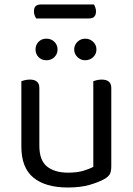

<svg xmlns="http://www.w3.org/2000/svg" viewBox="-20 -821 590 854"><path d="M141 -739Q137 -745 134 -753Q131 -761 131 -770Q131 -787 139 -794Q147 -801 161 -801H398Q401 -796 404 -787.5Q407 -779 407 -771Q407 -739 377 -739ZM75 -460Q80 -462 90.5 -464.5Q101 -467 113 -467Q155 -467 155 -430V-173Q155 -108 189 -80.5Q223 -53 283 -53Q323 -53 351 -61.5Q379 -70 395 -79V-460Q400 -462 410.5 -464.5Q421 -467 432 -467Q475 -467 475 -430V-82Q475 -61 469.5 -48.5Q464 -36 443 -24Q420 -11 379.5 1Q339 13 282 13Q182 13 128.5 -31Q75 -75 75 -169ZM236 -601Q236 -581 222 -567Q208 -553 186 -553Q165 -553 151.5 -567Q138 -581 138 -601Q138 -621 151.5 -635Q165 -649 186 -649Q208 -649 222 -635Q236 -621 236 -601ZM409 -601Q409 -581 394.5 -567Q380 -553 359 -553Q339 -553 324.5 -567Q310 -581 310 -601Q310 -621 324.5 -635Q339 -649 359 -649Q380 -649 394.5 -635Q409 -621 409 -601Z"/></svg>

Font: Baloo Da 2
Style: Regular
Weight: 400
Designer: Noopur Datye, Sulekha Rajkumar and Ek Type
Foundry: Ek Type
Version: Version 1.640;hotconv 1.0.111;makeotfexe 2.5.65597; ttfautoh